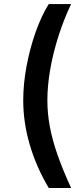

<svg xmlns="http://www.w3.org/2000/svg" viewBox="-20 -792 411 948"><path d="M94.7 -296.4Q94.7 -376.5 110.8 -463.9Q127 -551.3 155.3 -631.8Q183.6 -712.4 220.7 -772H331.1Q294.9 -695.8 268.6 -613.3Q242.2 -530.8 228 -449.7Q213.9 -368.7 213.9 -296.4Q213.9 -231.9 226.1 -166.5Q238.3 -101.1 264.2 -27.1Q290 46.9 331.1 136.2H220.7Q158.7 31.7 126.7 -78.1Q94.7 -188 94.7 -296.4Z"/></svg>

Font: Inter Cardless
Style: Medium
Weight: 500
Designer: Rasmus Andersson
Foundry: rsms
Version: Version 4.001;git-9221beed3